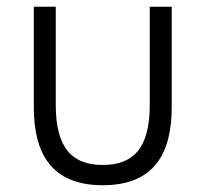

<svg xmlns="http://www.w3.org/2000/svg" viewBox="-20 -537 608 568"><path d="M284 11C439 11 488 -87 488 -220V-517H423V-226C423 -96 372 -49 284 -49C196 -49 145 -96 145 -226V-517H80V-220C80 -87 129 11 284 11Z"/></svg>

Font: Repo Light
Style: Regular
Weight: 300
Designer: Stefan Peev
Foundry: Context Ltd
Version: Version 001.502